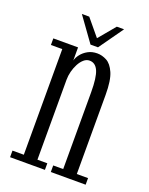

<svg xmlns="http://www.w3.org/2000/svg" viewBox="-127 -727 619 795"><g transform="rotate(20 182.0 -329.5)"><path d="M17.5 0V-29H67.5V-494.5H17.5V-523.5H126.5V-465.5Q129.5 -479 140.8 -493.5Q152 -508 169.8 -517.8Q187.5 -527.5 210.5 -527.5Q231.5 -527.5 252.2 -516.5Q273 -505.5 287 -473.5Q301 -441.5 301 -377.5V-29H350.5V0H197V-29H241V-367.5Q241 -432.5 228.8 -460.5Q216.5 -488.5 190.5 -488.5Q177 -488.5 165.5 -478.5Q154 -468.5 145.5 -452.5Q137 -436.5 132.2 -417.8Q127.5 -399 127.5 -381.5V-29H171V0ZM171 -552 94 -659H126.5L187 -586L248 -659H280L204 -552Z"/></g></svg>

Font: Imbue 24pt Light
Style: Regular
Weight: 300
Designer: Tyler Finck
Foundry: Etcetera Type Company
Version: Version 1.102